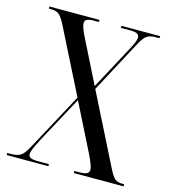

<svg xmlns="http://www.w3.org/2000/svg" viewBox="-107 -801 788 887"><g transform="rotate(15 287.0 -357.0)"><path d="M7 0V-10H24Q55 -10 71 -20.5Q87 -31 105 -65L254 -341L97 -653Q80 -685 67 -694.5Q54 -704 28 -704H20V-714H259V-704H238Q212 -704 202 -698.5Q192 -693 192 -681Q192 -671 198 -654.5Q204 -638 215 -617L317 -413L426 -616Q438 -638 445 -654Q452 -670 452 -681Q452 -693 442.5 -698.5Q433 -704 410 -704H364V-714H549V-704H530Q504 -704 489 -694Q474 -684 456 -650L323 -401L494 -61Q510 -29 523 -19.5Q536 -10 560 -10H566V0H328V-10H351Q377 -10 387.5 -16Q398 -22 398 -34Q398 -44 391.5 -61Q385 -78 371 -107L259 -330L141 -112Q132 -95 120 -70Q108 -45 108 -31Q108 -21 118 -15.5Q128 -10 153 -10H206V0Z"/></g></svg>

Font: Noto Serif Display Condensed
Style: Regular
Weight: 400
Width: 3
Designer: Monotype Design Team
Foundry: Monotype Imaging Inc.
Version: Version 2.009